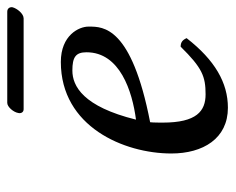

<svg xmlns="http://www.w3.org/2000/svg" viewBox="-78 -544 633 516"><g transform="rotate(-90 238.0 -286.5)"><path d="M167 -199C424 -249 424 -325 424 -363C424 -364 424 -364 424 -365C424 -390 401 -439 329 -439C155 -439 83 -269 83 -142C83 -57 123 10 206 10C273 10 334 -25 393 -101C388 -112 382 -117 370 -117C313 -59 290 -50 242 -50C197 -50 166 -74 166 -165C166 -170 166 -191 167 -199ZM355 -370C355 -280 250 -247 174 -237C209 -379 264 -408 306 -408C342 -408 355 -399 355 -370ZM446 -539C459 -539 473 -557 476 -569C477 -575 474 -583 464 -583H219C208 -583 194 -566 192 -554C190 -547 193 -539 202 -539Z"/></g></svg>

Font: Libertinus Serif
Style: Italic
Weight: 400
Italic angle: -12°
Designer: Philipp H. Poll, Khaled Hosny
Foundry: Caleb Maclennan
Version: Version 7.050;RELEASE